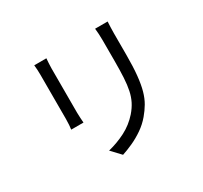

<svg xmlns="http://www.w3.org/2000/svg" viewBox="-160 -983 1321 1247"><g transform="rotate(-30 500.0 -359.0)"><path d="M776 -759Q775 -740 774 -718.5Q773 -697 773 -672Q773 -652 773 -621Q773 -590 773 -559.5Q773 -529 773 -510Q773 -420 766.5 -357Q760 -294 747.5 -249.5Q735 -205 715 -171Q695 -137 668 -105Q636 -67 594.5 -38.5Q553 -10 510 9.5Q467 29 430 41L365 -28Q434 -45 495.5 -76.5Q557 -108 604 -161Q631 -192 647.5 -224.5Q664 -257 672.5 -297Q681 -337 684 -390Q687 -443 687 -514Q687 -534 687 -564Q687 -594 687 -624.5Q687 -655 687 -672Q687 -697 685.5 -718.5Q684 -740 682 -759ZM312 -751Q311 -737 309.5 -717Q308 -697 308 -679Q308 -672 308 -647.5Q308 -623 308 -589Q308 -555 308 -517Q308 -479 308 -443.5Q308 -408 308 -382Q308 -356 308 -345Q308 -326 309.5 -304.5Q311 -283 312 -269H220Q222 -281 223.5 -302.5Q225 -324 225 -346Q225 -356 225 -382.5Q225 -409 225 -444Q225 -479 225 -517Q225 -555 225 -589Q225 -623 225 -647.5Q225 -672 225 -679Q225 -692 224 -714.5Q223 -737 221 -751Z"/></g></svg>

Font: Noto Sans HK
Style: Regular
Weight: 400
Designer: Ryoko NISHIZUKA 西塚涼子 (kana, bopomofo & ideographs); Paul D. Hunt (Latin, Greek & Cyrillic); Sandoll Communications 산돌커뮤니
Foundry: Adobe
Version: Version 2.004-H2;hotconv 1.0.118;makeotfexe 2.5.65603